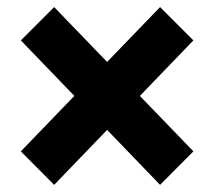

<svg xmlns="http://www.w3.org/2000/svg" viewBox="-20 -578 602 540"><path d="M132.3 -58.1 38.6 -152.3 430.2 -558.1 523.9 -464.4ZM430.2 -58.1 38.6 -464.4 132.3 -558.1 523.9 -152.3Z"/></svg>

Font: Reddit Mono ExtraBold
Style: Regular
Weight: 800
Monospace: yes
Designer: Stephen Hutchings
Foundry: Reddit
Version: Version 1.014